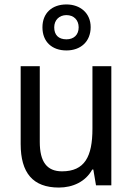

<svg xmlns="http://www.w3.org/2000/svg" viewBox="-20 -834 599 864"><path d="M279 -607C343 -607 388 -647 388 -712C388 -775 341 -814 279 -814C214 -814 171 -775 171 -711C171 -646 214 -607 279 -607ZM279 -657C243 -657 224 -677 224 -711C224 -744 247 -766 279 -766C312 -766 334 -744 334 -711C334 -677 312 -657 279 -657ZM481 -536H396V-255C396 -129 361 -63 259 -63C191 -63 159 -106 159 -195V-536H73V-186C73 -56 128 10 245 10C307 10 365 -16 395 -71H400L412 0H481Z"/></svg>

Font: Noto Sans Lao UI SemCond
Style: Regular
Weight: 400
Width: 4
Designer: Monotype Design Team
Foundry: Monotype Imaging Inc.
Version: Version 2.000